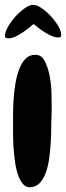

<svg xmlns="http://www.w3.org/2000/svg" viewBox="-20 -790 278 811"><path d="M198.2 -349.6Q198.2 -335.9 198.2 -320.8Q198.2 -305.7 197.3 -292Q196.3 -275.4 196.3 -247.6Q196.3 -219.7 194.3 -187.5Q192.4 -155.3 188 -122.1Q183.6 -88.9 173.8 -61.5Q164.1 -34.2 147.9 -17.1Q131.8 0 107.4 1Q88.9 2 76.2 -13.7Q63.5 -29.3 55.2 -54.2Q46.9 -79.1 43 -109.9Q39.1 -140.6 37.1 -169.4Q35.2 -198.2 35.2 -222.7Q35.2 -247.1 35.2 -258.8Q35.2 -274.4 35.2 -303.2Q35.2 -332 37.1 -365.2Q39.1 -398.4 44.4 -432.6Q49.8 -466.8 60.1 -495.1Q70.3 -523.4 86.9 -541Q103.5 -558.6 128.9 -558.6Q155.3 -558.6 168.9 -532.2Q182.6 -505.9 189.5 -470.7Q196.3 -435.5 197.3 -400.9Q198.2 -366.2 198.2 -349.6ZM238.3 -643.6Q238.3 -635.7 235.4 -633.8Q232.4 -631.8 225.6 -631.8Q213.9 -631.8 199.7 -637.7Q185.5 -643.6 171.4 -652.3Q157.2 -661.1 144 -670.9Q130.9 -680.7 122.1 -688.5Q112.3 -680.7 99.1 -669.9Q85.9 -659.2 71.3 -649.9Q56.6 -640.6 42 -634.3Q27.3 -627.9 14.6 -627.9Q9.8 -627.9 5.4 -629.9Q1 -631.8 1 -639.6Q1 -654.3 13.7 -676.8Q26.4 -699.2 44.9 -719.7Q63.5 -740.2 84 -754.9Q104.5 -769.5 120.1 -769.5Q135.7 -769.5 156.2 -755.4Q176.8 -741.2 194.8 -721.7Q212.9 -702.1 225.6 -680.7Q238.3 -659.2 238.3 -643.6Z"/></svg>

Font: Chewy
Style: Regular
Weight: 400
Version: Version 1.001